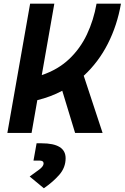

<svg xmlns="http://www.w3.org/2000/svg" viewBox="-20 -713 669 1030"><path d="M19.5 0 141.6 -693.4H271.5L204.1 -310.1Q291 -339.4 350.8 -396Q410.6 -452.6 446.5 -528.8Q482.4 -605 498 -693.4H628.9Q608.9 -577.6 558.6 -478.5Q508.3 -379.4 429.2 -306.6L530.3 0H382.8L314 -226.1Q251.5 -192.9 180.2 -175.8L149.4 0ZM215.3 296.9 139.2 233.9Q169.4 212.4 191.7 195.6Q213.9 178.7 213.9 163.6Q213.9 148.4 191.4 148.4H159.7L176.3 55.7H203.1Q332 55.7 332 135.7Q332 186 297.9 224.9Q263.7 263.7 215.3 296.9Z"/></svg>

Font: Cascadia Code PL
Style: Bold Italic
Weight: 700
Italic angle: -10°
Monospace: yes
Designer: Aaron Bell
Foundry: Saja Typeworks
Version: Version 2404.023; ttfautohint (v1.8.4)